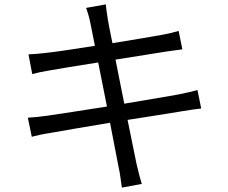

<svg xmlns="http://www.w3.org/2000/svg" viewBox="-20 -811 1040 876"><path d="M881 -400C860 -394 832 -388 794 -380C744 -371 649 -355 547 -338L507 -539C603 -554 694 -569 740 -576C766 -580 797 -584 812 -586L795 -670C778 -665 753 -658 724 -653C682 -645 590 -630 493 -614C481 -670 474 -711 472 -722C469 -744 464 -772 463 -791L373 -775C380 -755 387 -733 392 -707C395 -695 402 -656 413 -602C319 -587 232 -574 193 -570C161 -566 135 -564 110 -563L127 -473C149 -479 176 -485 208 -490C246 -497 333 -511 428 -526L468 -325C354 -307 245 -290 195 -283C169 -279 130 -275 107 -274L125 -187C147 -193 174 -199 213 -205C262 -214 369 -232 482 -251C501 -152 517 -71 521 -49C528 -19 531 11 536 45L627 28C618 0 610 -34 603 -63C598 -86 582 -166 562 -264C660 -279 753 -294 808 -303C845 -309 877 -314 898 -316Z"/></svg>

Font: Squished Noto Sans CJK JP Regular
Style: Regular
Weight: 400
Designer: Ryoko NISHIZUKA (kana & ideographs); Paul D. Hunt (Latin, Greek & Cyrillic); Wenlong ZHANG (bopomofo); Sandoll Communica
Foundry: Adobe Systems Incorporated
Version: Version 1.004;PS 1.004;hotconv 1.0.82;makeotf.lib2.5.63406